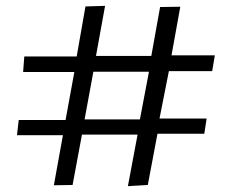

<svg xmlns="http://www.w3.org/2000/svg" viewBox="-20 -646 790 656"><path d="M417 -10 450 -186H260L228 -14L164 -13L195 -184H38L44 -236H204L234 -400H59L63 -453H242L272 -624L339 -626L308 -455H497L527 -622L596 -623L566 -457H714L705 -403H557L525 -241H686L678 -189H518L485 -14ZM269 -238H458L489 -401H299Z"/></svg>

Font: Inconsolata ExtraExpanded
Style: Regular
Weight: 400
Width: 8
Monospace: yes
Designer: Raph Levien, Cyreal, Brenton Simpson
Foundry: Raph Levien, Cyreal, Google
Version: Version 3.001; ttfautohint (v1.8.2.53-6de2)